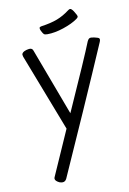

<svg xmlns="http://www.w3.org/2000/svg" viewBox="-93 -886 638 953"><g transform="rotate(-10 226.0 -409.5)"><path d="M449 -655Q449 -650 446 -643Q387 -506 304.5 -319Q222 -132 164 -3Q157 11 143 11Q137 11 128 8Q107 -2 107 -14Q107 -18 110 -24L209 -248L59 -637Q57 -645 57 -647Q57 -660 80 -667Q92 -670 98 -670Q111 -670 115 -657L241 -320Q358 -581 388 -657Q392 -665 396 -668.5Q400 -672 407 -672Q410 -672 422 -670Q425 -669 433.5 -667Q442 -665 445.5 -662.5Q449 -660 449 -655ZM317 -824Q325 -830 329 -830Q336 -830 346 -815Q360 -793 360 -787Q360 -782 352 -776Q324 -756 279 -741Q234 -726 197 -726Q184 -726 179.5 -730Q175 -734 168 -748Q164 -756 164 -761Q164 -766 166.5 -767.5Q169 -769 174 -770Q224 -777 256 -789.5Q288 -802 317 -824Z"/></g></svg>

Font: Farsan
Style: Regular
Weight: 400
Version: Version 1.001g;PS 1.001;hotconv 1.0.86;makeotf.lib2.5.63406 